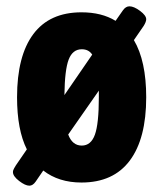

<svg xmlns="http://www.w3.org/2000/svg" viewBox="-20 -570 517 608"><path d="M404 -443Q443 -377 443 -262Q443 -131 391 -61.5Q339 8 238 8Q166 8 117 -30L93 5Q84 18 73 18Q60 18 40.5 3Q21 -12 21 -25Q21 -31 25 -37.5Q29 -44 30 -46L65 -97Q34 -159 34 -262Q34 -393 85.5 -462Q137 -531 238 -531Q302 -531 346 -504L369 -537Q378 -550 390 -550Q404 -550 423.5 -535.5Q443 -521 443 -509Q443 -501 435 -488ZM184 -269 272 -397Q261 -414 239 -414Q210 -414 197.5 -381.5Q185 -349 184 -269ZM293 -283 196 -144Q209 -109 239 -109Q268 -109 280.5 -143.5Q293 -178 293 -262Z"/></svg>

Font: Asap Condensed
Style: Bold
Weight: 700
Designer: Pablo Cosgaya
Foundry: Omnibus-Type
Version: Version 1.010; ttfautohint (v1.8)